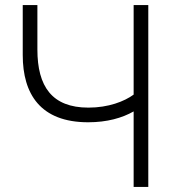

<svg xmlns="http://www.w3.org/2000/svg" viewBox="-20 -740 677 760"><path d="M509 -365.5C472 -338.5 409.5 -314 330 -314C185.5 -314 128 -398 128 -544V-720H70V-522C70 -368 140 -256 329 -256C403.5 -256 463.5 -273 509 -299V0H567V-720H509Z"/></svg>

Font: Hauora Light
Style: Regular
Weight: 300
Designer: Wayne Shih
Foundry: WCYS
Version: Version 1.001;hotconv 1.0.109;makeotfexe 2.5.65596